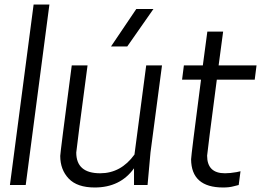

<svg xmlns="http://www.w3.org/2000/svg" viewBox="-20 -820 1184 851"><path d="M94 0H24L129 -800H199Z M544 -614H472L584 -780H660ZM400 11Q322 11 284.5 -28.5Q247 -68 247 -129Q247 -142 298 -530H368Q320 -169 318 -144Q318 -52 424 -52Q516 -52 576 -135L628 -530H698L647 -144L634 0H574V-74Q513 11 400 11Z M969 11Q828 11 827 -114Q827 -129 871 -467H787L795 -530H879L899 -680H969L949 -530H1117L1109 -467H941Q900 -155 898 -130Q898 -52 977 -52Q1000 -52 1028 -57L1046 -61L1038 0L1014 6Q996 11 969 11Z"/></svg>

Font: Tanohe Sans
Style: Italic
Weight: 400
Designer: Village Type and Design LLC & Cristiano Sobral
Foundry: Cooper Hewitt Smithsonian Design Museum
Version: Version 1.00;September 29, 2021;FontCreator 13.0.0.2655 64-b